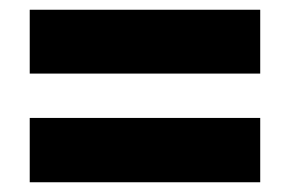

<svg xmlns="http://www.w3.org/2000/svg" viewBox="-20 -549 594 394"><path d="M41 -398H514V-529H41ZM41 -175H514V-307H41Z"/></svg>

Font: Noto Sans Khmer SemiCondensed Black
Style: Regular
Weight: 900
Width: 4
Designer: Danh Hong and the Monotype Design Team
Foundry: Monotype Imaging Inc.
Version: Version 2.004